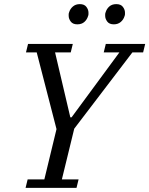

<svg xmlns="http://www.w3.org/2000/svg" viewBox="-20 -911 724 931"><path d="M114 -41H195L254 -285L158 -657H106L116 -698H333L323 -657H247L321 -342H327L559 -657H483L493 -698H684L674 -657H622L340 -287L280 -41H361L351 0H104ZM355 -793Q333 -793 323 -806.5Q313 -820 313 -834Q313 -838 313 -842Q313 -846 315 -851Q320 -868 333.5 -879.5Q347 -891 367 -891Q389 -891 399 -877.5Q409 -864 409 -850Q409 -846 409 -842Q409 -838 407 -833Q402 -816 389 -804.5Q376 -793 355 -793ZM532 -793Q510 -793 500 -806.5Q490 -820 490 -834Q490 -838 490 -842Q490 -846 492 -851Q497 -868 510 -879.5Q523 -891 544 -891Q566 -891 576 -877.5Q586 -864 586 -850Q586 -846 586 -842Q586 -838 584 -833Q579 -816 565.5 -804.5Q552 -793 532 -793Z"/></svg>

Font: IBM Plex Serif
Style: Italic
Weight: 400
Italic angle: -14°
Designer: Mike Abbink, Paul van der Laan, Pieter van Rosmalen
Foundry: Bold Monday
Version: Version 3.001